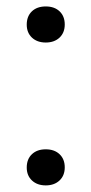

<svg xmlns="http://www.w3.org/2000/svg" viewBox="-20 -569 284 596"><path d="M122 6.5Q95.5 6.5 79.2 -8.8Q63 -24 63 -49Q63 -75 79 -90.2Q95 -105.5 122 -105.5Q149 -105.5 165 -90.2Q181 -75 181 -49.5Q181 -24 164.8 -8.8Q148.5 6.5 122 6.5ZM122 -437Q95.5 -437 79.2 -452.2Q63 -467.5 63 -492.5Q63 -518.5 79 -533.8Q95 -549 122 -549Q149 -549 165 -533.8Q181 -518.5 181 -493Q181 -467.5 164.8 -452.2Q148.5 -437 122 -437Z"/></svg>

Font: Encode Sans SC SemiExpanded
Style: Regular
Weight: 400
Width: 6
Designer: Multiple Designers
Foundry: Impallari Type
Version: Version 3.002